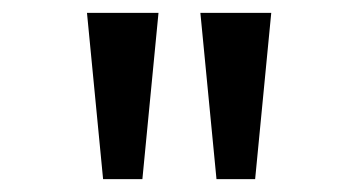

<svg xmlns="http://www.w3.org/2000/svg" viewBox="-20 -749 542 298"><path d="M140 -471 115 -729H226L201 -471ZM316 -471 291 -729H401L376 -471Z"/></svg>

Font: lkorean25
Style: Book
Weight: 400
Designer: Jelle Bosma - Monotype Design Team
Foundry: Monotype Imaging Inc.
Version: Version 2.003